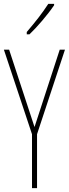

<svg xmlns="http://www.w3.org/2000/svg" viewBox="-20 -970 355 990"><path d="M259 -943V-950H229C195 -898 163 -858 118 -805V-793H132C171 -830 226 -894 259 -943ZM158 -315 27 -714H0L145 -278V0H171V-278L315 -714H288Z"/></svg>

Font: Noto Sans Devanagari UI ExtraCondensed Thin
Style: Regular
Weight: 100
Width: 2
Designer: Jelle Bosma - Monotype Design Team
Foundry: Monotype Imaging Inc.
Version: Version 2.004